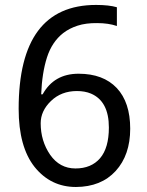

<svg xmlns="http://www.w3.org/2000/svg" viewBox="-20 -744 591 774"><path d="M418.9 -230Q418.9 -335.9 346.7 -366.7Q322.3 -377 290 -377Q227.1 -377 185.5 -336.9Q144 -296.9 144 -247.1Q144 -175.8 182.1 -120.1Q220.7 -64.9 284.2 -64.9Q347.7 -64.9 383.3 -106Q418.9 -147.5 418.9 -230ZM55.2 -305.2Q55.2 -724.1 367.2 -724.1Q419.4 -724.1 451.2 -714.8V-639.2Q417 -650.9 371.6 -650.9Q326.2 -651.4 293 -640.6Q259.8 -629.9 234.9 -610.8Q189.5 -575.2 169.4 -512.7Q149.4 -450.2 146 -363.8H151.9Q197.8 -446.8 296.9 -446.8Q396 -446.8 450.7 -389.2Q504.9 -331.5 504.9 -225.1Q504.9 -119.1 446.3 -54.7Q387.7 9.3 286.1 9.8Q184.6 9.8 119.6 -70.8Q55.2 -151.9 55.2 -305.2Z"/></svg>

Font: NotoSans
Style: Regular
Weight: 400
Designer: Monotype Design team
Foundry: Monotype Imaging Inc.
Version: Version 1.04